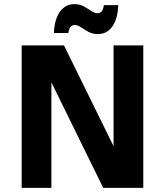

<svg xmlns="http://www.w3.org/2000/svg" viewBox="-20 -910 799 930"><path d="M85 0V-690H290L530 -202V-690H674V0H480L229 -511V0ZM241 -750Q244 -817 270.5 -853.5Q297 -890 340 -890Q366 -890 386 -879Q406 -868 422 -857Q438 -846 453 -846Q464 -846 472 -854.5Q480 -863 483 -885H553Q550 -818 524 -781.5Q498 -745 454 -745Q428 -745 408 -756Q388 -767 372 -778Q356 -789 341 -789Q331 -789 322.5 -781Q314 -773 311 -750Z"/></svg>

Font: Radio Canada
Style: Bold
Weight: 700
Designer: Charles Daoud, Etienne Aubert Bonn, Alexandre Saumier Demers, Jacques Le Bailly
Foundry: Radio-Canada
Version: Version 2.104; ttfautohint (v1.8.4.7-5d5b);gftools[0.9.28.de